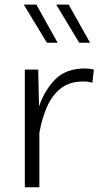

<svg xmlns="http://www.w3.org/2000/svg" viewBox="-20 -792 436 812"><path d="M223.6 -611.3H178.2L80.6 -772.5H133.8ZM360.8 -611.3H314.9L217.8 -772.5H270.5ZM85 -497.6H141.6L145 -341.8Q168.5 -410.6 213.9 -456.5Q259.3 -502.4 338.9 -502.4Q359.4 -502.4 377 -498L370.6 -441.9Q357.4 -447.3 331.5 -447.3Q274.4 -447.3 237.5 -418.5Q200.7 -389.6 179.2 -341.1Q157.7 -292.5 147 -232.4L146.5 -232.9V0H85Z"/></svg>

Font: Estedad-FD Light
Style: Regular
Weight: 300
Designer: Amin Abedi
Version: Version 7.3